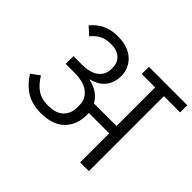

<svg xmlns="http://www.w3.org/2000/svg" viewBox="-150 -926 1153 1153"><g transform="rotate(45 426.5 -349.0)"><path d="M264 -42Q189 -42 137.5 -74.5Q86 -107 51 -164L105 -203Q134 -155 170 -130Q206 -105 262 -105Q332 -105 363.5 -138Q395 -171 395 -219V-244Q395 -291 355.5 -324Q316 -357 234 -357H161V-423H230Q305 -423 341 -452.5Q377 -482 377 -529V-541Q377 -583 349 -608.5Q321 -634 268 -634Q226 -634 196.5 -618.5Q167 -603 144 -574L95 -618Q123 -653 164 -674.5Q205 -696 267 -696Q313 -696 347 -683.5Q381 -671 403.5 -649.5Q426 -628 437.5 -600Q449 -572 449 -542Q449 -485 418.5 -446.5Q388 -408 331 -394V-391Q369 -383 400 -362.5Q431 -342 449 -309H641V-637H527V-698H853V-637H715V0H641V-247H467Q468 -243 468 -239Q468 -235 468 -230Q468 -145 416 -93.5Q364 -42 264 -42Z"/></g></svg>

Font: IBM Plex Sans Devanagari
Style: Regular
Weight: 400
Designer: Mike Abbink, Paul van der Laan, Pieter van Rosmalen, Erin McLaughlin
Foundry: Bold Monday
Version: Version 1.1